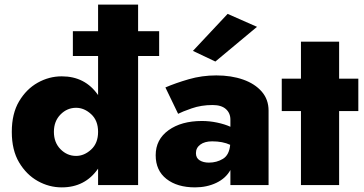

<svg xmlns="http://www.w3.org/2000/svg" viewBox="-20 -800 1574 830"><path d="M31 -230Q31 -309 62.5 -362Q94 -415 143 -442.5Q192 -470 247 -470Q348 -470 404 -389V-558H295V-665H404V-780H577V-665H668V-558H577V0H404V-71Q348 10 247 10Q192 10 143 -17.5Q94 -45 62.5 -98Q31 -151 31 -230ZM213 -230Q213 -184 241.5 -155Q270 -126 309 -126Q344 -126 374 -153.5Q404 -181 404 -230Q404 -279 374 -306.5Q344 -334 309 -334Q270 -334 241.5 -305Q213 -276 213 -230Z M1091 -684 911 -534 814 -580 964 -740ZM750 -308 695 -422Q739 -441 796 -457.5Q853 -474 915 -474Q980 -474 1031 -456Q1082 -438 1111.5 -404Q1141 -370 1141 -322V0H976V-65Q956 -29 915 -9.5Q874 10 823 10Q746 10 699.5 -26.5Q653 -63 653 -129Q653 -197 708.5 -237Q764 -277 853 -277Q886 -277 919 -270Q952 -263 976 -252V-283Q976 -311 956.5 -328.5Q937 -346 899 -346Q850 -346 808.5 -331.5Q767 -317 750 -308ZM827 -138Q827 -117 843 -107Q859 -97 883 -97Q917 -97 944 -113.5Q971 -130 975 -174Q943 -189 897 -189Q865 -189 846 -175Q827 -161 827 -138Z M1198 -460H1281V-620H1446V-460H1529V-320H1446V0H1281V-320H1198Z"/></svg>

Font: Jost* Heavy
Style: Regular
Weight: 800
Version: Version 3.7